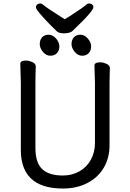

<svg xmlns="http://www.w3.org/2000/svg" viewBox="-20 -1068 750 1106"><path d="M524 -691Q524 -709 559 -709Q574 -709 592 -701Q613 -692 613 -676.5Q613 -661 612 -649L611 -590V-232Q611 -157 577 -100.5Q543 -44 482 -13Q421 18 342 18Q235 18 175 -26Q100 -81 100 -204V-592Q100 -619 98 -661L97 -701Q97 -711 108 -716Q116 -719 131.5 -719Q147 -719 165 -711Q186 -702 186 -685Q186 -668 185 -655L184 -590V-216Q184 -131 223 -94Q262 -57 342 -57Q395 -57 437.5 -81Q480 -105 503.5 -148Q527 -191 527 -245V-591ZM486 -846Q505 -824 505 -800.5Q505 -777 491 -762Q477 -747 453 -747Q429 -747 410.5 -769Q392 -791 392 -814.5Q392 -838 405.5 -853Q419 -868 443 -868Q467 -868 486 -846ZM303 -846Q322 -824 322 -800.5Q322 -777 308 -762Q294 -747 270 -747Q246 -747 227.5 -769Q209 -791 209 -814.5Q209 -838 222.5 -853Q236 -868 260 -868Q284 -868 303 -846ZM373 -969Q461 -1026 477 -1041Q484 -1048 494 -1048Q504 -1048 511 -1042Q518 -1036 518 -1026Q518 -1016 491 -984.5Q464 -953 398 -890Q391 -883 378 -879.5Q365 -876 350 -876Q320 -876 308 -887Q269 -924 237.5 -958.5Q206 -993 196.5 -1006.5Q187 -1020 187 -1026Q187 -1036 194 -1042Q201 -1048 211 -1048Q221 -1048 228 -1041Q252 -1021 328 -973L353 -957Q369 -968 373 -969Z"/></svg>

Font: Moon Stars Kai
Style: Bold
Weight: 700
Designer: GuiWonder
Version: Version 1.101